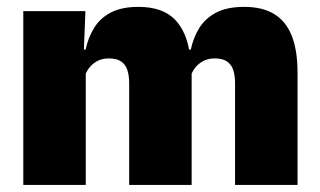

<svg xmlns="http://www.w3.org/2000/svg" viewBox="-20 -524 906 544"><path d="M646 0V-288Q646 -310 640.8 -325.8Q635.5 -341.5 623 -350Q610.5 -358.5 588.5 -358.5Q571 -358.5 557.8 -352Q544.5 -345.5 535.2 -334.8Q526 -324 521 -310.5L505.5 -383.5H520.5Q528 -418 545 -445.2Q562 -472.5 592.8 -488.5Q623.5 -504.5 672 -504.5Q724 -504.5 757.2 -484Q790.5 -463.5 806.8 -422.2Q823 -381 823 -318.5V0ZM46 0V-492.5H222L216.5 -352.5L223 -348V0ZM346 0V-288Q346 -310 340.8 -325.8Q335.5 -341.5 323 -350Q310.5 -358.5 288.5 -358.5Q271 -358.5 257.8 -352Q244.5 -345.5 235.2 -334.8Q226 -324 221 -310.5L194 -383.5H222.5Q230 -418 246.8 -445.2Q263.5 -472.5 294 -488.5Q324.5 -504.5 372 -504.5Q440.5 -504.5 475.2 -469Q510 -433.5 518.5 -366.5Q519.5 -356.5 521.2 -341Q523 -325.5 523 -314V0Z"/></svg>

Font: Anek Gurmukhi ExtraBold
Style: Regular
Weight: 800
Designer: Sarang Kulkarni (Gurmukhi), Yesha Goshar (Latin)
Foundry: Ek Type
Version: Version 1.003